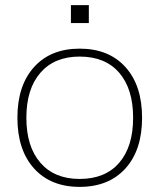

<svg xmlns="http://www.w3.org/2000/svg" viewBox="-20 -720 623 750"><path d="M291 10Q178 10 113 -62Q48 -134 48 -260Q48 -386 113 -458Q178 -530 291 -530Q405 -530 470 -458Q535 -386 535 -260Q535 -134 470 -62Q405 10 291 10ZM291 -21Q391 -21 445.5 -84Q500 -147 500 -260Q500 -373 445.5 -436Q391 -499 291 -499Q193 -499 138 -436Q83 -373 83 -260Q83 -147 138 -84Q193 -21 291 -21ZM257 -630V-700H327V-630Z"/></svg>

Font: M PLUS 1 ExtraLight
Style: Regular
Weight: 250
Version: Version 1.001